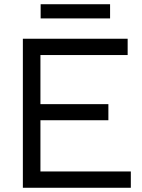

<svg xmlns="http://www.w3.org/2000/svg" viewBox="-20 -887 672 907"><path d="M88 0V-704H583V-627H171V-395H492V-319H171V-77H598V0ZM500 -867V-800H172V-867Z"/></svg>

Font: Prodigy Sans
Style: Regular
Weight: 400
Designer: Wei Huang
Foundry: Wei Huang
Version: Version 1.003; ttfautohint (v1.8.3)